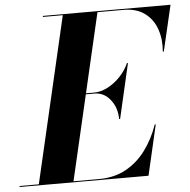

<svg xmlns="http://www.w3.org/2000/svg" viewBox="-101 -802 846 855"><g transform="rotate(-5 322.0 -375.0)"><path d="M320.5 -385.5H282L193.5 -4.5H307.5Q376 -4.5 428.2 -33.2Q480.5 -62 517.2 -111.8Q554 -161.5 576 -225H580.5L528.5 0H-47.5V-4.5H38.5L210.5 -745.5H121.5V-750H692.5L644.5 -545H640Q645 -598.5 629.5 -644.2Q614 -690 577 -717.8Q540 -745.5 481.5 -745.5H365.5L283 -390H320.5Q349 -390 379.5 -405.5Q410 -421 435.8 -447.8Q461.5 -474.5 476.5 -508H481L424.5 -263H420Q420 -313.5 391.5 -349.5Q363 -385.5 320.5 -385.5Z"/></g></svg>

Font: Bodoni* 36pt
Style: Bold Italic
Weight: 700
Italic angle: -13°
Version: Version 2.3